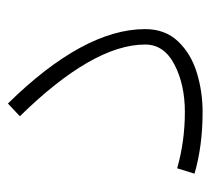

<svg xmlns="http://www.w3.org/2000/svg" viewBox="-44 -488 545 498"><g transform="rotate(-90 229.0 -239.5)"><path d="M27 -8 41 -53Q111 -33 187 -33Q258 -33 310 -60Q362 -87 362 -136Q362 -271 176 -461L209 -492Q402 -295 402 -136Q402 -84 370 -50.5Q338 -17 289 -2Q240 13 187 13Q99 13 27 -8Z"/></g></svg>

Font: FiraGO ExtraLight
Style: Regular
Weight: 200
Designer: bBox Type
Foundry: bBox Type GmbH
Version: Version 1.001